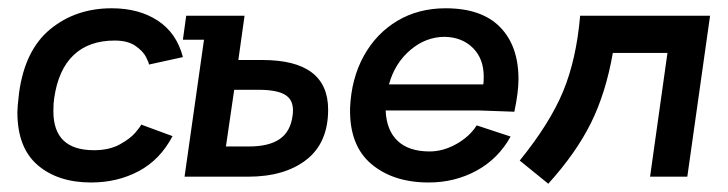

<svg xmlns="http://www.w3.org/2000/svg" viewBox="-20 -427 1759 464"><path d="M22 -156Q22 -168 26 -202Q40 -306 101.5 -356.5Q163 -407 250 -407Q316 -407 361.5 -377Q407 -347 422 -289L340 -271Q340 -275 333 -289Q326 -303 307.5 -316Q289 -329 257 -329Q195 -329 158 -294Q121 -259 111 -190Q109 -178 109 -158Q109 -64 207 -64Q244 -64 269.5 -78Q295 -92 308 -107.5Q321 -123 321 -126L397 -98Q367 -41 315.5 -13.5Q264 14 200 14Q120 14 71 -28Q22 -70 22 -156Z M773 -162Q773 -82 720.5 -41Q668 0 579 0H426L473 -331H422L430 -389H571L556 -282H614Q773 -282 773 -162ZM688 -161Q688 -187 668 -198.5Q648 -210 605 -210H546L526 -73H581Q630 -73 656 -91Q682 -109 687 -147Q688 -152 688 -161Z M1139 -160H912Q914 -112 941 -86.5Q968 -61 1018 -61Q1051 -61 1083 -79Q1115 -97 1132 -124L1214 -97Q1184 -43 1131.5 -14.5Q1079 14 1016 14Q930 14 877 -31Q824 -76 826 -166Q829 -237 859 -291.5Q889 -346 940 -376.5Q991 -407 1057 -407Q1144 -407 1188.5 -361.5Q1233 -316 1233 -236Q1233 -204 1223 -157ZM1148 -223Q1149 -230 1149 -242Q1149 -285 1123 -311Q1097 -337 1055 -338Q1009 -338 971.5 -306Q934 -274 920 -223Z M1696 -389 1641 0H1551L1593 -299H1461Q1444 -202 1408 -129.5Q1372 -57 1305 17L1236 -39Q1309 -129 1341 -206.5Q1373 -284 1382 -389Z"/></svg>

Font: Neutral Grotesk
Style: Italic
Weight: 400
Italic angle: -8°
Designer: Nawras Khrais
Foundry: Nawras Khrais
Version: Version 1.000